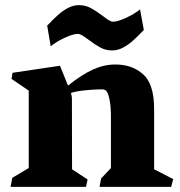

<svg xmlns="http://www.w3.org/2000/svg" viewBox="-20 -727 699 747"><path d="M24.9 -419.9 28.8 -443.8 213.4 -471.2 244.6 -394Q299.3 -437.5 342.3 -456.8Q385.3 -476.1 429.2 -476.1Q494.1 -476.1 536.9 -438Q579.6 -399.9 579.6 -303.2V-68.4L653.8 -30.3L646 0H367.2L373.5 -32.7L411.6 -73.2V-270Q411.6 -311 406.5 -337.9Q401.4 -364.7 393.6 -373Q390.1 -376.5 386.5 -377.9Q382.8 -379.4 376 -379.4Q346.7 -379.4 309.8 -375.5Q272.9 -371.6 255.9 -365.2Q256.3 -363.3 258.1 -356.7Q259.8 -350.1 259.8 -340.8L260.3 -68.4L320.8 -28.8L314.5 0H21L27.8 -35.2L91.8 -73.2V-374.5ZM163.6 -627.4Q187.5 -652.3 205.3 -668.5Q223.1 -684.6 244.1 -695.8Q265.1 -707 287.1 -707Q311.5 -707 332 -696.3Q352.5 -685.5 379.4 -665.5Q394 -653.8 403.3 -648.2Q412.6 -642.6 420.4 -642.6Q437 -642.6 469 -657Q501 -671.4 524.9 -690.4L539.6 -610.4Q514.2 -584 497.1 -568.6Q480 -553.2 459.2 -542Q438.5 -530.8 416 -530.8Q391.6 -530.8 371.1 -541.7Q350.6 -552.7 324.7 -572.3Q308.1 -584.5 299.1 -589.8Q290 -595.2 282.7 -595.2Q265.6 -595.2 234.1 -581.1Q202.6 -566.9 177.2 -546.9Z"/></svg>

Font: Vesper Libre Heavy
Style: Regular
Weight: 900
Designer: Robert Keller & Kimya Gandhi
Foundry: Mota Italic
Version: Version 1.058